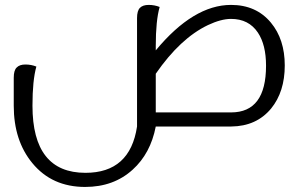

<svg xmlns="http://www.w3.org/2000/svg" viewBox="-20 -508 1166 771"><path d="M908.7 -56.6Q1048.3 -57.1 1048.3 -244.1Q1048.3 -328.1 1015.6 -377Q979 -432.1 907.7 -432.1Q867.7 -432.1 814.9 -407.2Q703.6 -354 605.5 -211.9V-56.6ZM907.7 -488.3Q1008.8 -488.3 1067.9 -417Q1123.5 -350.1 1123.5 -245.1Q1123.5 -139.6 1068.8 -72.3Q1009.8 -1 908.7 0H605.5Q584.5 108.4 512.7 173.3Q436.5 242.7 321.8 242.7Q188.5 242.7 109.9 147Q35.2 56.6 35.2 -83.5V-195.8Q35.2 -225.6 46.9 -236.8Q58.6 -249 82 -249Q105.5 -249 126 -240.7Q110.4 -185.1 110.4 -84V-83.5Q110.4 186 323.2 186Q502.4 186 530.3 0V-435.5Q530.3 -464.8 542 -476.6Q553.7 -488.3 577.1 -488.3Q600.6 -488.3 621.1 -480Q605.5 -425.3 605.5 -323.7V-305.7Q756.8 -488.3 907.7 -488.3Z"/></svg>

Font: Sukar
Style: Regular
Weight: 400
Designer: Dario Muhafara - Ghiath Alsory
Foundry: Dario Muhafara - Ghiath Alsory
Version: Version 1.00 March 17, 2016, initial release